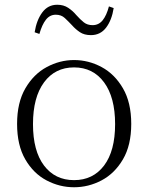

<svg xmlns="http://www.w3.org/2000/svg" viewBox="-20 -775 625 809"><path d="M292 14Q231 14 176 -15Q121 -44 86.5 -103.5Q52 -163 52 -253Q52 -343 87 -403Q122 -463 177 -492.5Q232 -522 292 -522Q353 -522 408 -492.5Q463 -463 498 -403Q533 -343 533 -253Q533 -163 498 -103.5Q463 -44 408 -15Q353 14 292 14ZM292 -16Q372 -16 418.5 -77.5Q465 -139 465 -252Q465 -365 418.5 -428Q372 -491 292 -491Q212 -491 165.5 -428Q119 -365 119 -252Q119 -139 165.5 -77.5Q212 -16 292 -16ZM126 -639Q134 -690 158 -722.5Q182 -755 221 -755Q248 -755 267.5 -742Q287 -729 301 -712Q318 -693 333 -681Q348 -669 370 -669Q396 -669 412.5 -689.5Q429 -710 439 -748L459 -741Q451 -690 427 -658.5Q403 -627 363 -627Q335 -627 316.5 -639.5Q298 -652 284 -668Q268 -685 253 -699Q238 -713 215 -713Q190 -713 173.5 -692Q157 -671 146 -632Z"/></svg>

Font: Noto Serif SC ExtraLight
Style: Regular
Weight: 200
Designer: Ryoko NISHIZUKA 西塚涼子 (kana & ideographs); Frank Grießhammer (Latin, Greek & Cyrillic); Wenlong ZHANG 张文龙 (bopomofo); San
Foundry: Adobe
Version: Version 2.002-H1;hotconv 1.1.0;makeotfexe 2.6.0